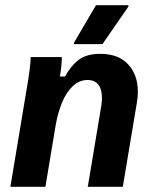

<svg xmlns="http://www.w3.org/2000/svg" viewBox="-20 -720 590 740"><path d="M20 0 83.3 -380Q90 -417.5 94.2 -451.2Q98.3 -485 98.3 -500H218.3Q218.3 -482.5 216.2 -463.8Q214.2 -445 210.8 -425H230.8Q250 -462.5 280.8 -487.5Q311.7 -512.5 366.7 -512.5Q445.8 -512.5 483.8 -460Q521.7 -407.5 507.5 -324.2L453.3 0H318.3L369.2 -305Q378.3 -356.7 365 -384.2Q351.7 -411.7 317.5 -411.7Q285.8 -411.7 260.8 -388.3Q235.8 -365 219.6 -325.8Q203.3 -286.7 195 -240L155 0ZM265 -550V-555L350 -700H475V-695L375 -550Z"/></svg>

Font: Familjen Grotesk
Style: Bold Italic
Weight: 700
Italic angle: -9.46201°
Designer: Anders Wikstroem, Jonas Baeckman, Matilda Gysing, Kristian Moeller
Foundry: Familjen STHLM AB
Version: Version 2.002; ttfautohint (v1.8.4.7-5d5b)